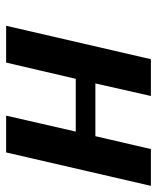

<svg xmlns="http://www.w3.org/2000/svg" viewBox="37 -549 512 626"><g transform="rotate(90 293.0 -236.0)"><path d="M64 0 173 -472H293L252 -291H424L466 -472H586L477 0H357L409 -227H237L184 0Z"/></g></svg>

Font: Coval
Style: ExtraBold Italic
Weight: 800
Foundry: Context Ltd
Version: Version 001.000